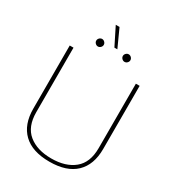

<svg xmlns="http://www.w3.org/2000/svg" viewBox="-227 -1092 1124 1237"><g transform="rotate(30 335.0 -474.0)"><path d="M265 -963H293L353 -831H331ZM207 -812Q207 -823 215.5 -831.5Q224 -840 235 -840Q246 -840 254.5 -831.5Q263 -823 263 -812Q263 -801 254.5 -792.5Q246 -784 235 -784Q224 -784 215.5 -792.5Q207 -801 207 -812ZM405 -812Q405 -823 413.5 -831.5Q422 -840 433 -840Q444 -840 452.5 -831.5Q461 -823 461 -812Q461 -801 452.5 -792.5Q444 -784 433 -784Q422 -784 413.5 -792.5Q405 -801 405 -812ZM75 -229V-699H103V-219Q103 -112 166 -60.5Q229 -9 335 -9Q441 -9 504 -60.5Q567 -112 567 -219V-699H595V-229Q595 -112 529 -48.5Q463 15 335 15Q207 15 141 -48.5Q75 -112 75 -229Z"/></g></svg>

Font: Prompt Thin
Style: Regular
Weight: 250
Designer: Katatrad Team
Foundry: CadsonDemak
Version: Version 1.001